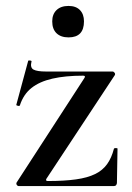

<svg xmlns="http://www.w3.org/2000/svg" viewBox="-20 -627 445 647"><path d="M36 -12 265 -365Q269 -372 260 -372Q200 -372 156.5 -362Q113 -352 86 -330.5Q59 -309 47 -272Q46 -269 40 -270.5Q34 -272 35 -274L75 -422Q76 -424 82 -423Q88 -422 86 -419Q81 -399 93 -392.5Q105 -386 135 -386Q173 -386 229 -386Q285 -386 359 -386Q363 -386 366 -382Q369 -378 367 -374L136 -24Q133 -17 141 -17Q197 -17 236 -22.5Q275 -28 300.5 -40.5Q326 -53 341 -74Q356 -95 364 -126Q365 -128 370.5 -128Q376 -128 376 -126L374 -11Q374 -7 371.5 -3.5Q369 0 364 0Q316 0 260 0Q204 0 148 0Q92 0 43 0Q39 0 36.5 -4Q34 -8 36 -12ZM211 -501Q185 -501 170.5 -515Q156 -529 156 -555Q156 -579 170.5 -593Q185 -607 211 -607Q236 -607 249.5 -593Q263 -579 263 -555Q263 -501 211 -501Z"/></svg>

Font: Cormorant SemiBold
Style: Regular
Weight: 600
Designer: Christian Thalmann (Catharsis Fonts)
Foundry: Catharsis Fonts
Version: Version 4.000